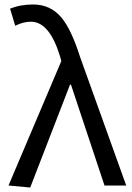

<svg xmlns="http://www.w3.org/2000/svg" viewBox="-20 -829 592 858"><path d="M18 0 254 -556 248 -578Q201 -732 118 -732Q84 -732 48 -714L25 -790Q70 -809 128 -809Q206 -809 255 -750Q299 -697 338 -574L544 0H447L297 -451H293L115 9Z"/></svg>

Font: Source Han Sans K Regular
Style: Regular
Weight: 400
Designer: Ryoko NISHIZUKA  (kana & ideographs); Paul D. Hunt (Latin, Greek & Cyrillic); Wenlong ZHANG  (bopomofo); Sandoll Communi
Foundry: Adobe Systems Incorporated
Version: Version 1.00 July 18, 2014, initial release